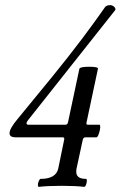

<svg xmlns="http://www.w3.org/2000/svg" viewBox="-20 -721 468 745"><path d="M131 4Q127 4 127 -4Q127 -10 130.5 -18.5Q134 -27 138 -27Q197 -27 206 -67L229 -179Q231 -188 224 -188H42Q17 -188 17 -204Q17 -222 48 -259L180 -420Q246 -501 298 -570Q350 -639 388 -694Q394 -701 408 -701Q415 -701 421.5 -696Q428 -691 428 -683L89 -255Q83 -248 83 -242Q83 -237 91 -237H234Q242 -237 244 -247L288 -454Q290 -462 326 -462Q362 -462 360 -454L316 -247Q313 -237 321 -237H366Q369 -237 369 -228Q369 -219 364 -203.5Q359 -188 354 -188H311Q303 -188 301 -178L277 -67Q276 -64 276 -60.5Q276 -57 276 -54Q276 -27 313 -27Q317 -27 317 -20Q317 -13 314 -4.5Q311 4 306 4Q290 2 268 1Q246 0 219 0Q192 0 170 1Q148 2 131 4Z"/></svg>

Font: Junicode Two Beta Condensed
Style: Italic
Weight: 400
Width: 3
Italic angle: -9°
Version: Version 1.053; ttfautohint (v1.8.4)